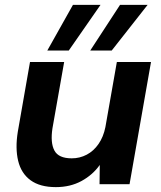

<svg xmlns="http://www.w3.org/2000/svg" viewBox="-20 -755 661 787"><path d="M209 12Q144 12 105.5 -16Q67 -44 54.5 -95.5Q42 -147 53 -215L103 -501H243L195 -229Q186 -170 203 -138Q220 -106 274 -106Q307 -106 335.5 -121Q364 -136 384 -165Q404 -194 412 -234L459 -501H599L511 0H388L389 -79Q360 -38 314 -13Q268 12 209 12ZM350 -548 472 -735H585L438 -548ZM174 -548 279 -735H392L262 -548Z"/></svg>

Font: DM Sans 18pt ExtraBold
Style: Italic
Weight: 800
Italic angle: -10°
Designer: Colophon Foundry, Jonny Pinhorn
Foundry: Colophon Foundry
Version: Version 4.004;gftools[0.9.30]